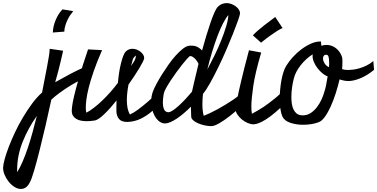

<svg xmlns="http://www.w3.org/2000/svg" viewBox="-240 -784 2467 1256"><path d="M-127.9 342.8Q-109.4 313.5 -91.8 272.5Q-74.2 231.4 -58.1 183.6Q-42 135.7 -27.3 82.5Q-12.7 29.3 1 -25.4Q-54.7 51.8 -91.3 142.6Q-127.9 233.4 -127.9 328.1ZM337.9 -279.3Q318.4 -275.4 286.6 -260.3Q254.9 -245.1 220.7 -224.1Q186.5 -203.1 152.8 -178.7Q119.1 -154.3 95.7 -131.8Q78.1 -49.8 58.1 37.1Q38.1 124 19 199.2Q0 274.4 -16.6 331.5Q-33.2 388.7 -45.9 411.1Q-57.6 433.6 -72.3 442.9Q-86.9 452.1 -103.5 452.1Q-124 452.1 -145 439Q-166 425.8 -182.6 405.3Q-199.2 384.8 -209.5 360.4Q-219.7 335.9 -219.7 314.5V310.5Q-218.8 291 -209 255.4Q-199.2 219.7 -182.1 175.3Q-165 130.9 -141.6 81.1Q-118.2 31.2 -89.8 -16.1Q-61.5 -63.5 -30.3 -106Q1 -148.4 35.2 -178.7Q43.9 -225.6 52.7 -269.5Q61.5 -313.5 68.4 -350.6Q75.2 -387.7 80.1 -417Q85 -446.3 85 -464.8L172.9 -452.1Q166 -418.9 157.2 -383.3Q148.4 -347.7 140.6 -316.4Q130.9 -280.3 121.1 -246.1Q172.9 -275.4 218.8 -299.8Q238.3 -309.6 258.3 -319.8Q278.3 -330.1 296.4 -337.9Q314.5 -345.7 329.6 -350.6Q344.7 -355.5 353.5 -356.4ZM239.3 -710.9Q216.8 -684.6 204.6 -660.2Q192.4 -635.7 187.5 -617.2Q180.7 -595.7 180.7 -577.1L105.5 -571.3Q107.4 -615.2 125.5 -656.2Q143.6 -697.3 168.9 -722.7Z M649.4 -420.9Q630.9 -407.2 627.4 -390.6Q624 -374 617.2 -352.5Q625 -363.3 636.2 -380.9Q647.5 -398.4 649.4 -420.9ZM798.8 -97.7Q715.8 -11.7 641.6 6.8Q615.2 13.7 592.8 13.7Q553.7 13.7 538.1 -6.3Q522.5 -26.4 521.5 -54.7V-66.4Q521.5 -77.1 521.5 -92.3Q521.5 -107.4 522.5 -127Q480.5 -74.2 442.4 -37.6Q404.3 -1 381.8 3.9Q368.2 5.9 355.5 7.3Q342.8 8.8 329.1 8.8Q308.6 8.8 290.5 5.4Q272.5 2 258.8 -6.3Q245.1 -14.6 237.3 -27.3Q229.5 -40 229.5 -59.6V-63.5Q229.5 -68.4 231.9 -89.4Q234.4 -110.4 244.6 -155.3Q254.9 -200.2 276.4 -274.4Q297.9 -348.6 335.9 -460.9L427.7 -456.1Q393.6 -377.9 372.6 -316.9Q351.6 -255.9 340.3 -210.4Q329.1 -165 325.2 -133.8Q321.3 -102.5 321.3 -83Q321.3 -72.3 321.8 -65.9Q322.3 -59.6 323.2 -54.7Q324.2 -49.8 325.2 -46.9Q347.7 -58.6 375 -79.6Q402.3 -100.6 429.7 -127Q457 -153.3 483.4 -183.1Q509.8 -212.9 531.2 -242.2Q534.2 -275.4 539.1 -307.6Q543.9 -339.8 550.8 -367.2Q557.6 -394.5 565.4 -416Q573.2 -437.5 584 -448.2Q601.6 -464.8 626 -464.8Q640.6 -464.8 654.3 -459.5Q668 -454.1 678.7 -445.8Q689.5 -437.5 696.3 -426.8Q703.1 -416 703.1 -405.3V-402.3Q702.1 -395.5 694.3 -379.4Q686.5 -363.3 672.4 -339.8Q658.2 -316.4 640.1 -288.6Q622.1 -260.7 600.6 -230.5Q595.7 -205.1 592.8 -179.2Q589.8 -153.3 589.8 -127.9Q589.8 -99.6 594.7 -75.7Q599.6 -51.8 610.4 -35.2Q634.8 -45.9 664.1 -67.9Q693.4 -89.8 720.2 -112.8Q747.1 -135.7 767.6 -154.8Q788.1 -173.8 793.9 -178.7Z M861.3 -49.8Q873 -49.8 890.6 -61.5Q908.2 -73.2 929.2 -92.3Q950.2 -111.3 972.7 -135.3Q995.1 -159.2 1015.6 -183.6Q1023.4 -216.8 1034.2 -264.2Q1044.9 -311.5 1058.6 -366.2Q1048.8 -387.7 1033.2 -402.3Q1017.6 -417 1005.9 -417Q1001 -417 999 -415Q995.1 -412.1 981.4 -397Q967.8 -381.8 950.2 -359.4Q932.6 -336.9 912.6 -309.6Q892.6 -282.2 875.5 -255.9Q858.4 -229.5 845.7 -206.5Q833 -183.6 831.1 -169.9Q829.1 -156.2 827.1 -142.1Q825.2 -127.9 825.2 -114.3Q825.2 -88.9 832.5 -70.3Q839.8 -51.8 859.4 -49.8ZM1253.9 -685.5Q1237.3 -667 1218.8 -630.9Q1200.2 -594.7 1182.1 -546.9Q1164.1 -499 1147 -442.9Q1129.9 -386.7 1116.2 -329.1Q1138.7 -371.1 1163.1 -420.9Q1187.5 -470.7 1207 -519.5Q1226.6 -568.4 1239.7 -612.3Q1252.9 -656.2 1253.9 -685.5ZM1087.9 -169.9Q1085.9 -152.3 1085 -135.3Q1084 -118.2 1084 -101.6Q1084 -56.6 1092.8 -26.4Q1108.4 -32.2 1131.3 -43Q1154.3 -53.7 1179.7 -67.4Q1205.1 -81.1 1231.4 -97.2Q1257.8 -113.3 1281.2 -128.9Q1304.7 -144.5 1322.8 -159.7Q1340.8 -174.8 1350.6 -186.5L1361.3 -116.2Q1350.6 -101.6 1322.3 -75.2Q1293.9 -48.8 1260.7 -22.9Q1227.5 2.9 1194.8 22Q1162.1 41 1142.6 41H1140.6Q1121.1 41 1098.6 36.1Q1076.2 31.2 1056.6 22.9Q1037.1 14.6 1023.9 2.9Q1010.7 -8.8 1010.7 -22.5Q1009.8 -34.2 1009.8 -51.8Q1009.8 -69.3 1008.8 -85.9Q986.3 -63.5 962.9 -43.5Q939.5 -23.4 917.5 -8.8Q895.5 5.9 875.5 14.6Q855.5 23.4 838.9 23.4Q831.1 23.4 828.1 22.5Q810.5 18.6 795.9 5.4Q781.2 -7.8 771 -27.3Q760.7 -46.9 754.9 -70.8Q749 -94.7 749 -120.1Q749 -155.3 760.7 -186.5Q768.6 -207 784.2 -236.3Q799.8 -265.6 819.8 -297.4Q839.8 -329.1 862.8 -361.8Q885.7 -394.5 909.2 -420.4Q932.6 -446.3 954.6 -463.9Q976.6 -481.4 995.1 -484.4Q1000 -485.4 1003.9 -485.4Q1007.8 -485.4 1011.7 -485.4Q1037.1 -485.4 1054.2 -475.6Q1071.3 -465.8 1082 -454.1Q1094.7 -502 1108.9 -548.3Q1123 -594.7 1136.2 -633.3Q1149.4 -671.9 1161.6 -699.7Q1173.8 -727.5 1184.6 -739.3Q1198.2 -752.9 1212.9 -758.3Q1227.5 -763.7 1243.2 -763.7Q1259.8 -763.7 1275.4 -757.3Q1291 -751 1303.2 -741.7Q1315.4 -732.4 1322.8 -720.7Q1330.1 -709 1330.1 -698.2V-695.3Q1329.1 -684.6 1316.4 -648.4Q1303.7 -612.3 1283.7 -562Q1263.7 -511.7 1238.3 -453.1Q1212.9 -394.5 1186 -339.8Q1159.2 -285.2 1133.8 -239.7Q1108.4 -194.3 1087.9 -169.9Z M1664.1 -151.4Q1629.9 -111.3 1595.2 -79.1Q1560.5 -46.9 1529.3 -23.4Q1498 0 1471.7 13.2Q1445.3 26.4 1426.8 28.3Q1424.8 29.3 1418.9 29.3Q1400.4 29.3 1379.9 20.5Q1359.4 11.7 1341.8 -2.9Q1324.2 -17.6 1312.5 -35.6Q1300.8 -53.7 1300.8 -71.3V-73.2Q1302.7 -92.8 1312.5 -139.6Q1320.3 -180.7 1337.9 -255.4Q1355.5 -330.1 1388.7 -455.1L1468.8 -440.4Q1428.7 -304.7 1416.5 -218.8Q1404.3 -132.8 1404.3 -88.9Q1404.3 -76.2 1404.8 -66.9Q1405.3 -57.6 1406.2 -51.8Q1407.2 -44.9 1408.2 -40Q1444.3 -58.6 1483.4 -84Q1516.6 -106.4 1556.6 -138.7Q1596.7 -170.9 1634.8 -213.9ZM1414.1 -552.7Q1424.8 -564.5 1444.3 -582Q1460.9 -596.7 1489.3 -619.1Q1517.6 -641.6 1560.5 -672.9L1608.4 -600.6Q1594.7 -594.7 1575.2 -583Q1558.6 -572.3 1531.7 -553.7Q1504.9 -535.2 1467.8 -504.9Z M1728.5 -30.3Q1732.4 -29.3 1740.2 -29.3Q1769.5 -29.3 1793 -44.9Q1816.4 -60.5 1834 -84Q1851.6 -107.4 1863.8 -134.3Q1876 -161.1 1881.8 -183.6Q1886.7 -196.3 1892.6 -224.1Q1898.4 -252 1903.3 -284.2Q1886.7 -290 1869.6 -304.2Q1852.5 -318.4 1837.9 -336.9Q1823.2 -355.5 1814 -377Q1804.7 -398.4 1804.7 -418Q1804.7 -424.8 1805.7 -428.7Q1783.2 -415 1763.2 -396.5Q1743.2 -377.9 1726.6 -356.9Q1710 -335.9 1698.2 -313Q1686.5 -290 1681.6 -268.6Q1675.8 -246.1 1670.9 -214.4Q1666 -182.6 1666 -149.4Q1666 -127 1668.9 -106.4Q1671.9 -85.9 1679.2 -69.8Q1686.5 -53.7 1698.7 -43Q1710.9 -32.2 1728.5 -30.3ZM1893.6 -425.8Q1882.8 -425.8 1877.9 -418.9Q1873 -412.1 1873 -402.3Q1873 -385.7 1883.8 -368.7Q1894.5 -351.6 1912.1 -344.7Q1913.1 -353.5 1913.1 -361.3Q1913.1 -369.1 1913.1 -377Q1913.1 -399.4 1909.2 -412.6Q1905.3 -425.8 1894.5 -425.8ZM2207 -327.1Q2160.2 -289.1 2116.2 -271.5Q2072.3 -253.9 2039.1 -253.9Q2013.7 -253.9 1981.4 -264.6Q1970.7 -218.8 1955.6 -171.9Q1940.4 -125 1922.4 -85.4Q1904.3 -45.9 1884.3 -18.6Q1864.3 8.8 1843.8 15.6Q1821.3 24.4 1794.9 28.3Q1768.6 32.2 1742.2 32.2Q1698.2 32.2 1659.7 19.5Q1621.1 6.8 1607.4 -21.5Q1599.6 -38.1 1594.7 -69.3Q1589.8 -100.6 1589.8 -137.7Q1589.8 -167 1592.8 -198.7Q1595.7 -230.5 1601.1 -259.8Q1606.4 -289.1 1614.7 -314Q1623 -338.9 1633.8 -355.5Q1650.4 -382.8 1675.8 -410.6Q1701.2 -438.5 1731 -460.9Q1760.7 -483.4 1793 -498Q1825.2 -512.7 1856.4 -512.7H1859.4L1862.3 -484.4Q1877.9 -490.2 1895.5 -490.2Q1931.6 -490.2 1959.5 -467.3Q1987.3 -444.3 1998 -409.2Q2000 -401.4 2000 -382.8Q2000 -369.1 1999.5 -354.5Q1999 -339.8 1998 -332Q2002.9 -330.1 2008.8 -329.1Q2018.6 -326.2 2039.1 -326.2Q2051.8 -326.2 2070.8 -328.6Q2089.8 -331.1 2111.8 -337.4Q2133.8 -343.8 2157.2 -355Q2180.7 -366.2 2202.1 -384.8Z"/></svg>

Font: Miniver
Style: Regular
Weight: 400
Designer: Dathan Boardman
Foundry: Open Window
Version: Version 1.000